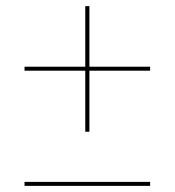

<svg xmlns="http://www.w3.org/2000/svg" viewBox="-20 -610 570 626"><path d="M258 -180.5H271.5V-379.5H469.5V-392.5H271.5V-590H258V-392.5H60V-379.5H258ZM60 -17V-4H469.5V-17Z"/></svg>

Font: Bodoni* 16pt
Style: Italic
Weight: 400
Italic angle: -13°
Version: Version 2.3